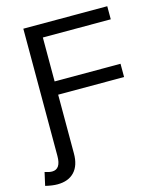

<svg xmlns="http://www.w3.org/2000/svg" viewBox="-158 -780 898 1080"><g transform="rotate(-15 291.5 -240.0)"><path d="M175.3 -611.8V-356H559.1V-278.8H175.3V63.5Q175.3 133.3 140.4 170.4Q105.5 207.5 41.5 207.5Q11.7 207.5 -28.3 197.8L-11.2 121.6Q13.7 129.9 31.2 129.9Q82 129.9 82 53.2V-688H570.8V-611.8Z"/></g></svg>

Font: Arial
Style: Regular
Weight: 400
Designer: Steve Matteson
Foundry: Ascender Corporation
Version: Version 2.00.3